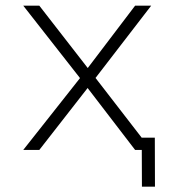

<svg xmlns="http://www.w3.org/2000/svg" viewBox="-20 -538 626 689"><path d="M489.3 131.8H536.1L535.6 -43.9H488.8V-43.5L322.8 -258.3L522.5 -517.6H464.8L294.9 -293.9L121.1 -517.6H63.5L267.1 -257.8L63.5 0H121.1L294.4 -222.2L464.8 0H488.8Z"/></svg>

Font: Cascadia Code PL ExtraLight
Style: Regular
Weight: 200
Monospace: yes
Designer: Aaron Bell
Foundry: Saja Typeworks
Version: Version 2404.023